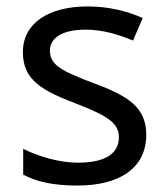

<svg xmlns="http://www.w3.org/2000/svg" viewBox="-20 -566 519 596"><path d="M434 -148C434 -234 375 -269 273 -307C170 -346 135 -364 135 -409C135 -449 174 -474 246 -474C298 -474 348 -459 393 -440L423 -510C373 -532 317 -546 252 -546C132 -546 51 -495 51 -404C51 -316 113 -284 217 -244C322 -204 349 -180 349 -140C349 -92 311 -61 222 -61C159 -61 94 -83 52 -104V-24C93 -2 145 10 220 10C351 10 434 -44 434 -148Z"/></svg>

Font: Noto Sans Kayah Li
Style: Regular
Weight: 400
Designer: Monotype Design Team, Sérgio Martins
Foundry: Monotype Imaging Inc.
Version: Version 2.002